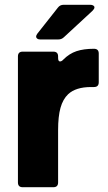

<svg xmlns="http://www.w3.org/2000/svg" viewBox="-20 -783 450 803"><path d="M75 0Q55 0 55 -20V-547Q55 -567 75 -567H203Q223 -567 223 -547V-541Q223 -526 231 -526Q238 -526 245 -534Q270 -559 300 -569Q330 -579 373 -579Q393 -579 393 -559V-439Q393 -419 373 -419H361Q297 -419 265 -389Q243 -368 233 -332Q223 -296 223 -239V-20Q223 0 203 0ZM148 -618Q140 -618 135.5 -621.5Q131 -625 131 -630Q131 -635 136 -642L222 -751Q231 -763 246 -763H357Q365 -763 370 -760Q375 -757 375 -752Q375 -746 367 -738L248 -628Q238 -618 224 -618Z"/></svg>

Font: Open Sauce Two Black
Style: Regular
Weight: 900
Designer: Alfredo Marco Pradil
Foundry: Creative Sauce Fz LLC
Version: Version 1.477